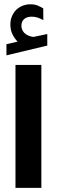

<svg xmlns="http://www.w3.org/2000/svg" viewBox="-20 -884 267 902"><path d="M62.5 -688.5Q47.9 -704.1 38.3 -723.4Q28.8 -742.7 28.8 -768.6Q28.8 -787.6 34.2 -802.7Q39.6 -817.9 48.8 -829.6Q62 -846.2 81.5 -855Q101.1 -863.8 121.6 -863.8Q142.6 -863.8 155.8 -858.4Q168.9 -853 183.1 -844.7L183.6 -789.6Q168.9 -797.4 156.2 -801.5Q143.6 -805.7 128.4 -805.7Q119.6 -805.7 109.9 -803.2Q100.1 -800.8 92.8 -793.9Q80.6 -782.7 80.6 -762.2Q80.6 -747.1 90.8 -733.4Q101.1 -719.7 124.5 -712.9Q127 -712.4 129.4 -711.7Q131.8 -710.9 134.3 -710.9Q136.7 -710.9 138.7 -710.9L202.1 -724.1V-669.9L10.3 -624V-676.3ZM52.7 -579.1H174.3V-1.4H52.7Z"/></svg>

Font: Vazir WOL-UI
Style: Bold-WOL-UI
Weight: 700
Designer: Saber Rastikerdar
Foundry: Saber Rastikerdar
Version: Version 30.1.0